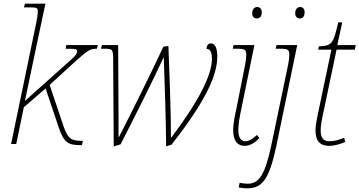

<svg xmlns="http://www.w3.org/2000/svg" viewBox="-20 -780 1947 1040"><path d="M416 6H424L429 -17C365 -17 349 -27 325 -94L249 -320L393 -452C461 -513 472 -516 505 -516L510 -536H339L335 -516C395 -516 398 -513 398 -502C398 -489 386 -475 363 -455L115 -233C132 -316 151 -403 168 -486L226 -760H115L110 -740H144C180 -740 185 -737 185 -715C185 -705 181 -677 176 -655L40 0H68L109 -199L227 -301L299 -87C327 -6 350 6 416 6Z M880 13 910 3C1086 -223 1157 -366 1157 -474C1157 -519 1145 -545 1122 -545C1108 -545 1099 -533 1099 -515C1115 -515 1128 -504 1128 -461C1128 -375 1059 -236 909 -36H906C907 -136 897 -416 892 -531L865 -527C796 -379 692 -170 625 -39H622C623 -167 620 -368 620 -536H532L527 -516H546C590 -516 593 -512 593 -457L596 13L633 2C707 -141 813 -353 867 -471C871 -371 879 -123 880 13Z M1371 -680C1385 -680 1398 -689 1398 -714C1398 -732 1387 -742 1373 -742C1357 -742 1346 -728 1346 -707C1346 -689 1357 -680 1371 -680ZM1305 10C1335 10 1361 -7 1385 -32L1372 -49C1349 -28 1330 -15 1308 -15C1284 -15 1271 -36 1271 -76C1271 -110 1279 -152 1288 -194L1358 -536H1245L1241 -516H1261C1307 -516 1314 -512 1314 -482C1314 -468 1311 -446 1308 -431L1261 -194C1251 -149 1243 -109 1243 -76C1243 -16 1267 10 1305 10Z M1604 -680C1618 -680 1630 -689 1630 -714C1630 -732 1620 -742 1606 -742C1589 -742 1579 -728 1579 -707C1579 -689 1590 -680 1604 -680ZM1318 240C1398 240 1437 198 1477 10L1590 -536H1478L1473 -516H1494C1540 -516 1547 -512 1547 -482C1547 -468 1544 -446 1541 -431L1449 10C1415 166 1384 215 1322 215C1306 215 1290 213 1278 210L1273 235C1281 237 1297 240 1318 240Z M1763 10C1785 10 1819 3 1850 -11L1844 -34C1815 -21 1790 -15 1763 -15C1730 -15 1717 -36 1717 -73C1717 -96 1720 -119 1735 -187L1803 -511H1902L1907 -536H1807L1834 -659H1812C1785 -539 1776 -532 1707 -529L1704 -511H1775L1707 -187C1694 -125 1689 -99 1689 -73C1689 -26 1706 10 1763 10Z"/></svg>

Font: Noto Serif SemiCondensed Thin
Style: Italic
Weight: 100
Width: 4
Italic angle: -12°
Designer: Monotype Design Team
Foundry: Monotype Imaging Inc.
Version: Version 2.013